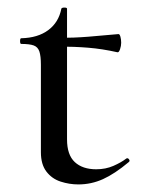

<svg xmlns="http://www.w3.org/2000/svg" viewBox="-20 -475 378 507"><path d="M187 12Q163 12 140 4.5Q117 -3 102.5 -22Q88 -41 88 -73V-304Q88 -327 84 -339Q80 -351 69 -355Q58 -359 36 -359Q33 -359 33 -366.5Q33 -374 36 -374Q80 -375 107.5 -395.5Q135 -416 142 -452Q143 -455 150 -455Q157 -455 157 -452V-107Q157 -66 177.5 -47Q198 -28 234 -28Q259 -28 279.5 -37Q300 -46 313 -56Q317 -59 320.5 -54.5Q324 -50 320 -47Q283 -16 252 -2Q221 12 187 12ZM290 -337Q250 -346 213 -349Q176 -352 135 -352V-375Q175 -375 212.5 -378Q250 -381 293 -385Q296 -385 298 -378Q300 -371 300 -362Q300 -354 297 -345Q294 -336 290 -337Z"/></svg>

Font: Cormorant Infant Light Medium
Style: Regular
Weight: 500
Version: Version 4.001